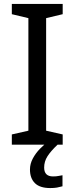

<svg xmlns="http://www.w3.org/2000/svg" viewBox="-20 -734 379 974"><path d="M298 0H40V-52L124 -71V-642L40 -662V-714H298V-662L214 -642V-71L298 -52ZM204 116Q204 161 249 161Q266 161 277.5 158.5Q289 156 297 155V211Q283 215 269 217.5Q255 220 235 220Q182 220 157 195Q132 170 132 126Q132 97 146.5 70Q161 43 182.5 21Q204 -1 224 -15L272 0Q238 32 221 58.5Q204 85 204 116Z"/></svg>

Font: Noto Sans Yi
Style: Regular
Weight: 400
Designer: Monotype Design Team
Foundry: Monotype Imaging Inc.
Version: Version 2.002; ttfautohint (v1.8.4.7-5d5b)